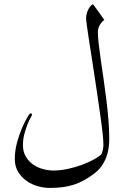

<svg xmlns="http://www.w3.org/2000/svg" viewBox="-20 -756 630 931"><path d="M509.8 -80.6Q509.8 -60.1 506.6 -37.1Q503.4 -14.2 494.6 8.3Q485.8 30.8 470.9 51.3Q456.1 71.8 432.6 88.9Q409.2 106 386.5 118.4Q363.8 130.9 338.9 139.2Q314 147.5 284.9 151.4Q255.9 155.3 220.2 155.3Q193.4 155.3 163.6 147Q133.8 138.7 109.1 121.3Q84.5 104 68.1 77.6Q51.8 51.3 51.8 15.1Q51.8 -24.9 62.5 -64.5Q73.2 -104 86.7 -135.3Q100.1 -166.5 112.1 -186.3Q124 -206.1 126.5 -206.1Q135.3 -206.1 135.3 -199.2Q135.3 -197.3 128.2 -185.1Q121.1 -172.9 113.3 -153.1Q105.5 -133.3 98.4 -107.4Q91.3 -81.5 91.3 -51.8Q91.3 -20 105.2 3.4Q119.1 26.9 140.6 41.7Q162.1 56.6 188 63.7Q213.9 70.8 238.8 70.8Q273.9 70.8 310.3 62.7Q346.7 54.7 377.9 43Q409.2 31.2 433.6 18.1Q458 4.9 470.2 -6.8Q472.7 -9.3 474.6 -14.9Q476.6 -20.5 478.3 -27.6Q480 -34.7 480.7 -41.7Q481.4 -48.8 481.4 -52.7Q481.4 -72.8 477.8 -107.7Q474.1 -142.6 467.8 -186.5L454.6 -279.3L439.9 -377.9L424.3 -479.5L410.6 -567.4Q404.8 -606.4 401.1 -632.8Q397.5 -659.2 397.5 -667.5Q397.5 -675.3 399.4 -685.3Q401.4 -695.3 405.8 -705.3Q410.2 -715.3 416.5 -723.6Q422.9 -731.9 431.2 -735.8Q432.1 -734.9 440.4 -722.7L459.5 -696.8L485.8 -659.2Q474.6 -651.9 464.6 -636Q454.6 -620.1 454.6 -599.1Q454.6 -577.1 458.7 -542.5Q462.9 -507.8 468.8 -464.8L482.4 -372.1Q489.3 -323.2 495.6 -272.9Q502 -222.7 505.9 -173.3Q509.8 -124 509.8 -80.6Z"/></svg>

Font: Simplified Naskh
Style: Regular
Weight: 400
Designer: SIL International
Foundry: Arabeyes
Version: 1.02_alpha